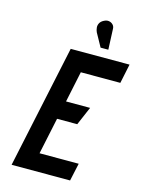

<svg xmlns="http://www.w3.org/2000/svg" viewBox="-132 -979 790 1056"><g transform="rotate(15 262.5 -451.0)"><path d="M386 -866Q386 -880 377 -889.5Q368 -899 354.5 -901.5Q341 -904 326 -896Q310 -888 303.5 -875.5Q297 -863 298.5 -849.5Q300 -836 305 -825L347 -749H391ZM41 0H374L396 -101H173L217 -309H332L377 -414H240L277 -590H502L525 -700H190Z"/></g></svg>

Font: Advent Pro
Style: Italic
Weight: 400
Italic angle: -12°
Designer: VivaRado, Andreas Kalpakidis
Foundry: VivaRado, Andreas Kalpakidis
Version: Version 3.000